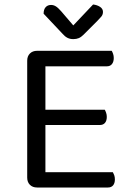

<svg xmlns="http://www.w3.org/2000/svg" viewBox="-20 -834 582 854"><path d="M145 0Q125 0 113 -12Q101 -24 101 -44V-564Q101 -584 113 -596Q125 -608 145 -608H477Q480 -603 483 -594.5Q486 -586 486 -576Q486 -559 478 -549Q470 -539 455 -539H182V-346H446Q449 -341 452 -332.5Q455 -324 455 -314Q455 -297 447 -287.5Q439 -278 424 -278H182V-68H482Q485 -63 488 -55Q491 -47 491 -36Q491 -19 483 -9.5Q475 0 460 0ZM394 -814Q412 -812 425 -803.5Q438 -795 438 -781Q438 -769 430.5 -760Q423 -751 412 -740L352 -680Q341 -669 330.5 -664.5Q320 -660 306 -660Q291 -660 279.5 -666Q268 -672 257 -685L174 -773Q174 -792 183 -802Q192 -812 207 -812Q218 -812 228 -806Q238 -800 252 -784L306 -721Z"/></svg>

Font: Baloo Chettan 2
Style: Regular
Weight: 400
Designer: Maithili Shingre, Unnati Kotecha and Ek Type
Foundry: Ek Type
Version: Version 1.640;hotconv 1.0.111;makeotfexe 2.5.65597; ttfautoh